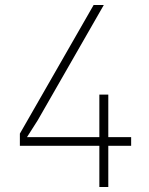

<svg xmlns="http://www.w3.org/2000/svg" viewBox="-20 -753 600 773"><path d="M132 -269 83 -192 77 -201H380V-372H416V-201H508V-166H416V0H380V-166H60V-215L357 -733H398Z"/></svg>

Font: Kreadon
Style: Regular
Weight: 400
Designer: kohakuno
Foundry: StudioGnu
Version: Version 1.000;Glyphs 3.1.2 (3151)